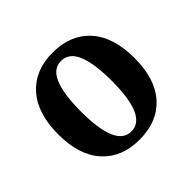

<svg xmlns="http://www.w3.org/2000/svg" viewBox="-125 -602 745 745"><g transform="rotate(-45 248.0 -229.0)"><path d="M248 10Q151 10 95 -51.5Q39 -113 39 -228Q39 -343 95 -405.5Q151 -468 248 -468Q346 -468 402 -406Q458 -344 458 -228Q458 -113 402 -51.5Q346 10 248 10ZM248 -35Q333 -35 333 -228Q333 -323 312.5 -372.5Q292 -422 248 -422Q205 -422 184.5 -372.5Q164 -323 164 -228Q164 -35 248 -35Z"/></g></svg>

Font: Noto Serif Thai ExtraCondensed
Style: Bold
Weight: 700
Width: 2
Designer: Monotype Design Team
Foundry: Monotype Imaging Inc.
Version: Version 2.002; ttfautohint (v1.8.4.7-5d5b)